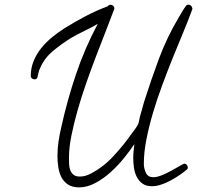

<svg xmlns="http://www.w3.org/2000/svg" viewBox="-20 -768 836 814"><path d="M795.9 -730.5Q779.3 -684.6 757.3 -631.8Q735.4 -579.1 712.4 -522.5Q689.5 -465.8 667.5 -406.2Q645.5 -346.7 628.4 -289.1Q611.3 -231.4 600.6 -176.3Q589.8 -121.1 589.8 -73.2Q589.8 -53.7 598.6 -35.2Q607.4 -16.6 629.9 -16.6Q645.5 -16.6 667 -25.4Q688.5 -34.2 708.5 -45.4Q728.5 -56.6 743.7 -65.4Q758.8 -74.2 761.7 -74.2Q767.6 -74.2 772 -68.8Q776.4 -63.5 776.4 -57.6Q776.4 -51.8 771.5 -48.8Q749 -29.3 715.8 -9.8Q682.6 9.8 653.3 17.6Q640.6 21.5 625 21.5Q599.6 21.5 584 10.3Q568.4 -1 559.6 -18.6Q550.8 -36.1 547.9 -57.1Q544.9 -78.1 544.9 -98.6Q544.9 -113.3 546.4 -127.9Q547.9 -142.6 549.8 -157.2Q532.2 -130.9 506.3 -98.6Q480.5 -66.4 449.7 -38.6Q418.9 -10.7 384.3 7.8Q349.6 26.4 315.4 26.4Q286.1 26.4 268.1 14.2Q250 2 240.2 -17.1Q230.5 -36.1 227.1 -59.6Q223.6 -83 223.6 -106.4Q223.6 -137.7 228 -167.5Q232.4 -197.3 239.3 -226.6Q264.6 -341.8 301.8 -452.1Q338.9 -562.5 394.5 -667Q366.2 -650.4 337.4 -636.7Q308.6 -623 280.3 -606.4Q242.2 -583 204.6 -551.8Q167 -520.5 149.4 -477.5Q144.5 -467.8 143.1 -459Q141.6 -450.2 138.7 -440.4Q136.7 -431.6 126 -431.6Q121.1 -431.6 115.7 -435.5Q110.4 -439.5 110.4 -445.3Q110.4 -479.5 122.6 -509.3Q134.8 -539.1 155.3 -564.5Q175.8 -589.8 201.7 -610.8Q227.5 -631.8 253.9 -648.4Q297.9 -675.8 343.3 -699.7Q388.7 -723.6 436.5 -741.2Q438.5 -744.1 441.9 -746.1Q445.3 -748 448.2 -748Q454.1 -748 459.5 -743.7Q464.8 -739.3 464.8 -732.4Q464.8 -729.5 463.9 -728.5Q449.2 -688.5 429.2 -637.7Q409.2 -586.9 387.7 -530.8Q366.2 -474.6 345.7 -416Q325.2 -357.4 309.1 -300.8Q293 -244.1 282.7 -192.9Q272.5 -141.6 272.5 -100.6Q272.5 -86.9 272.9 -72.8Q273.4 -58.6 277.8 -46.9Q282.2 -35.2 291.5 -27.3Q300.8 -19.5 318.4 -19.5Q341.8 -19.5 365.2 -32.2Q418 -59.6 460.9 -106Q503.9 -152.3 538.1 -201.2Q544.9 -210 552.7 -220.7Q560.5 -231.4 565.4 -241.2Q568.4 -248 569.8 -256.8Q571.3 -265.6 573.2 -273.4Q578.1 -289.1 582 -304.2Q585.9 -319.3 590.8 -335.9Q620.1 -428.7 653.8 -519Q687.5 -609.4 737.3 -693.4Q745.1 -706.1 752.4 -718.8Q759.8 -731.4 768.6 -743.2Q771.5 -748 778.3 -748Q786.1 -748 790.5 -743.2Q794.9 -738.3 795.9 -730.5Z"/></svg>

Font: Calligraffiti
Style: Regular
Weight: 400
Designer: Dathan Boardman
Foundry: Open Window
Version: Version 1.000